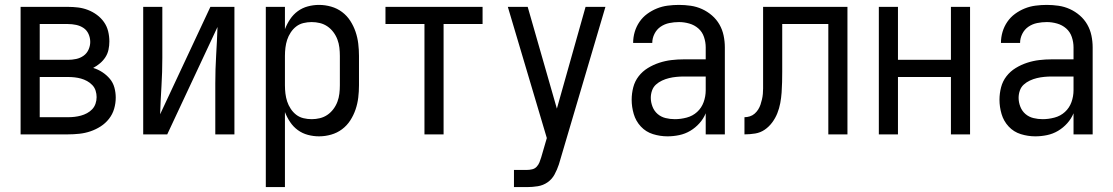

<svg xmlns="http://www.w3.org/2000/svg" viewBox="-20 -548 4540 783"><path d="M64 0V-520H257Q278 -520 298.5 -517.5Q319 -515 338.5 -507.5Q358 -500 375 -487.5Q392 -475 404 -458Q416 -441 421 -420.5Q426 -400 426 -379Q426 -362 422.5 -345.5Q419 -329 410 -315Q401 -301 388 -290Q375 -279 360 -271Q380 -265 397.5 -253.5Q415 -242 428 -226.5Q441 -211 446.5 -191Q452 -171 452 -150Q452 -127 445.5 -104.5Q439 -82 424.5 -63.5Q410 -45 390.5 -32.5Q371 -20 349 -12.5Q327 -5 303.5 -2.5Q280 0 257 0ZM142 -304H257Q274 -304 290.5 -307.5Q307 -311 320.5 -320.5Q334 -330 341 -345.5Q348 -361 348 -377Q348 -394 341 -409.5Q334 -425 320.5 -434Q307 -443 290.5 -446.5Q274 -450 257 -450H142ZM142 -70H257Q271 -70 284 -71.5Q297 -73 310 -76.5Q323 -80 335 -86.5Q347 -93 356 -102.5Q365 -112 369.5 -125Q374 -138 374 -152Q374 -165 370 -178Q366 -191 356.5 -201Q347 -211 335 -217.5Q323 -224 310.5 -227.5Q298 -231 284.5 -232.5Q271 -234 257 -234H142Z M564 0V-520H642V-312Q642 -254 638.5 -197Q635 -140 633 -82L838 -520H936V0H858V-208Q858 -266 861.5 -323Q865 -380 867 -438L662 0Z M1064 215V-520H1142V-429Q1150 -450 1163 -469.5Q1176 -489 1194.5 -502.5Q1213 -516 1235.5 -522Q1258 -528 1281 -528Q1306 -528 1330.5 -521Q1355 -514 1375 -499Q1395 -484 1408.5 -463Q1422 -442 1430 -418.5Q1438 -395 1441 -370Q1444 -345 1444 -320V-200Q1444 -175 1441 -150Q1438 -125 1430 -101.5Q1422 -78 1408.5 -57Q1395 -36 1375 -21Q1355 -6 1330.5 1Q1306 8 1281 8Q1258 8 1235.5 2Q1213 -4 1194.5 -17.5Q1176 -31 1163 -50.5Q1150 -70 1142 -91V215ZM1251 -62Q1268 -62 1284.5 -66Q1301 -70 1315 -79.5Q1329 -89 1339.5 -103Q1350 -117 1356 -133Q1362 -149 1364 -166Q1366 -183 1366 -200V-320Q1366 -337 1364 -354Q1362 -371 1356 -387Q1350 -403 1339.5 -417Q1329 -431 1315 -440.5Q1301 -450 1284.5 -454Q1268 -458 1251 -458Q1234 -458 1217.5 -454Q1201 -450 1188 -440Q1175 -430 1165.5 -415.5Q1156 -401 1151 -385.5Q1146 -370 1144 -353.5Q1142 -337 1142 -320V-200Q1142 -183 1144 -166.5Q1146 -150 1151 -134.5Q1156 -119 1165.5 -104.5Q1175 -90 1188 -80Q1201 -70 1217.5 -66Q1234 -62 1251 -62Z M1711 0V-450H1552V-520H1948V-450H1789V0Z M2076 215V145H2129Q2139 145 2150 142.5Q2161 140 2168.5 132Q2176 124 2180 114Q2184 104 2187 94L2210 15L2051 -520H2132L2251 -105L2368 -520H2449L2262 113Q2261 116 2260.5 118Q2260 120 2259 123Q2252 144 2241.5 163.5Q2231 183 2213 195.5Q2195 208 2173 211.5Q2151 215 2129 215Z M2702 8Q2672 8 2643 -1Q2614 -10 2593.5 -32Q2573 -54 2564.5 -83Q2556 -112 2556 -141Q2556 -167 2562.5 -192Q2569 -217 2584.5 -237Q2600 -257 2622 -270.5Q2644 -284 2668.5 -292Q2693 -300 2718 -303Q2743 -306 2769 -306H2858V-355Q2858 -376 2851 -397Q2844 -418 2828 -432Q2812 -446 2791 -452Q2770 -458 2749 -458Q2729 -458 2709.5 -454Q2690 -450 2674 -439Q2658 -428 2649 -410Q2640 -392 2640 -373Q2640 -373 2640 -373Q2640 -373 2640 -373Q2640 -373 2640 -373Q2640 -373 2640 -373Q2640 -373 2640 -373Q2640 -373 2640 -373H2562Q2562 -373 2562 -373Q2562 -373 2562 -373Q2562 -396 2568.5 -418Q2575 -440 2588 -459Q2601 -478 2619.5 -491.5Q2638 -505 2659 -513.5Q2680 -522 2703 -525Q2726 -528 2749 -528Q2773 -528 2797 -524.5Q2821 -521 2843 -511Q2865 -501 2883.5 -485Q2902 -469 2914 -448Q2926 -427 2931 -403Q2936 -379 2936 -355V0H2858V-86Q2849 -64 2832.5 -45.5Q2816 -27 2795 -14.5Q2774 -2 2750 3Q2726 8 2702 8ZM2732 -62Q2756 -62 2780.5 -68.5Q2805 -75 2823 -91.5Q2841 -108 2849.5 -131.5Q2858 -155 2858 -180V-236H2769Q2754 -236 2738.5 -234.5Q2723 -233 2708.5 -229.5Q2694 -226 2680 -219.5Q2666 -213 2655 -203Q2644 -193 2639 -178.5Q2634 -164 2634 -149Q2634 -131 2641 -113Q2648 -95 2662 -83Q2676 -71 2694.5 -66.5Q2713 -62 2732 -62Z M3016 0V-70Q3027 -70 3038 -73.5Q3049 -77 3057.5 -84.5Q3066 -92 3072 -101.5Q3078 -111 3081.5 -121.5Q3085 -132 3087.5 -143Q3090 -154 3091 -165Q3092 -176 3092 -187Q3092 -198 3092 -209Q3092 -213 3092 -217Q3092 -221 3092 -226V-228Q3092 -236 3092 -244.5Q3092 -253 3092 -261V-520H3436V0H3358V-450H3170V-261Q3170 -261 3170 -261Q3170 -261 3170 -261V-259Q3170 -259 3170 -258.5Q3170 -258 3170 -257V-256Q3170 -235 3169.5 -213.5Q3169 -192 3167.5 -170.5Q3166 -149 3162 -127.5Q3158 -106 3150 -86Q3142 -66 3129 -48.5Q3116 -31 3098.5 -19Q3081 -7 3059.5 -3.5Q3038 0 3016 0Z M3564 0V-520H3642V-304H3858V-520H3936V0H3858V-234H3642V0Z M4202 8Q4172 8 4143 -1Q4114 -10 4093.5 -32Q4073 -54 4064.5 -83Q4056 -112 4056 -141Q4056 -167 4062.5 -192Q4069 -217 4084.5 -237Q4100 -257 4122 -270.5Q4144 -284 4168.5 -292Q4193 -300 4218 -303Q4243 -306 4269 -306H4358V-355Q4358 -376 4351 -397Q4344 -418 4328 -432Q4312 -446 4291 -452Q4270 -458 4249 -458Q4229 -458 4209.5 -454Q4190 -450 4174 -439Q4158 -428 4149 -410Q4140 -392 4140 -373Q4140 -373 4140 -373Q4140 -373 4140 -373Q4140 -373 4140 -373Q4140 -373 4140 -373Q4140 -373 4140 -373Q4140 -373 4140 -373H4062Q4062 -373 4062 -373Q4062 -373 4062 -373Q4062 -396 4068.5 -418Q4075 -440 4088 -459Q4101 -478 4119.5 -491.5Q4138 -505 4159 -513.5Q4180 -522 4203 -525Q4226 -528 4249 -528Q4273 -528 4297 -524.5Q4321 -521 4343 -511Q4365 -501 4383.5 -485Q4402 -469 4414 -448Q4426 -427 4431 -403Q4436 -379 4436 -355V0H4358V-86Q4349 -64 4332.5 -45.5Q4316 -27 4295 -14.5Q4274 -2 4250 3Q4226 8 4202 8ZM4232 -62Q4256 -62 4280.5 -68.5Q4305 -75 4323 -91.5Q4341 -108 4349.5 -131.5Q4358 -155 4358 -180V-236H4269Q4254 -236 4238.5 -234.5Q4223 -233 4208.5 -229.5Q4194 -226 4180 -219.5Q4166 -213 4155 -203Q4144 -193 4139 -178.5Q4134 -164 4134 -149Q4134 -131 4141 -113Q4148 -95 4162 -83Q4176 -71 4194.5 -66.5Q4213 -62 4232 -62Z"/></svg>

Font: Zed Mono
Style: Regular
Weight: 400
Monospace: yes
Designer: Belleve Invis
Foundry: Belleve Invis
Version: Version 1.0.0; ttfautohint (v1.8.4)